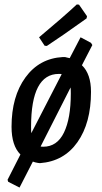

<svg xmlns="http://www.w3.org/2000/svg" viewBox="-20 -726 461 865"><path d="M326 -706 336 -705 372 -653 370 -643Q251 -558 191 -519L181 -520L156 -558Q265 -649 326 -706ZM263 -469H273Q275 -468 283 -466.5Q291 -465 294 -464L343 -558L390 -533L396 -523L349 -432Q390 -393 390 -312Q390 -172 329 -85.5Q268 1 160 9L151 8Q138 6 128 2L68 119L17 93L14 84L72 -30Q32 -70 32 -155Q32 -291 94.5 -377Q157 -463 263 -469ZM245 -393Q120 -393 120 -155Q120 -135 121 -126L258 -392Q254 -393 245 -393ZM299 -305Q299 -324 298 -332L163 -66Q166 -65 175 -65Q237 -65 268 -128.5Q299 -192 299 -305Z"/></svg>

Font: Alegreya Sans SC Medium
Style: Italic
Weight: 500
Italic angle: -7°
Designer: Juan Pablo del Peral
Foundry: Huerta Tipografica
Version: Version 2.007